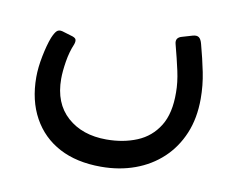

<svg xmlns="http://www.w3.org/2000/svg" viewBox="-61 -434 801 650"><g transform="rotate(10 339.5 -109.5)"><path d="M323 137Q239 137 179.5 105.5Q120 74 87.5 15Q55 -44 55 -124Q55 -157 63 -197Q71 -237 81 -263Q89 -282 96 -288.5Q103 -295 115 -292L145 -283Q161 -279 163.5 -272.5Q166 -266 162 -255Q150 -227 144.5 -192.5Q139 -158 139 -133Q139 -49 190.5 -3Q242 43 325 43Q383 43 430 23.5Q477 4 504 -39.5Q531 -83 530 -155Q530 -189 521.5 -228Q513 -267 500 -316Q494 -338 518 -344L552 -354Q566 -358 573.5 -352.5Q581 -347 585 -331Q598 -283 607 -238.5Q616 -194 616 -148Q616 -81 594 -28.5Q572 24 532.5 61Q493 98 439.5 117.5Q386 137 323 137Z"/></g></svg>

Font: RubikRegular
Style: Regular
Weight: 400
Designer: Hubert and Fischer
Foundry: Hubert and Fischer
Version: Version 2.300;gftools[0.9.30]